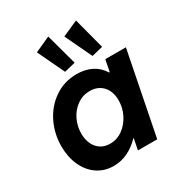

<svg xmlns="http://www.w3.org/2000/svg" viewBox="-185 -916 988 1053"><g transform="rotate(-30 309.5 -389.5)"><path d="M34.7 -228.5Q34.7 -308.6 68.8 -377.9Q103 -447.3 164.6 -489Q226.1 -530.8 304.2 -530.8Q358.9 -530.8 399.4 -509.8Q439.9 -488.8 463.9 -449.2H467.8L482.4 -522.9H612.8L509.3 0H387.2L400.9 -69.8H397.9Q363.3 -33.2 321 -12.7Q278.8 7.8 231 7.8Q171.9 7.8 127.4 -23.2Q83 -54.2 58.8 -107.9Q34.7 -161.6 34.7 -228.5ZM433.1 -292Q433.1 -328.6 419.4 -356.2Q405.8 -383.8 380.4 -399.2Q355 -414.6 320.8 -414.6Q275.9 -414.6 240 -389.2Q204.1 -363.8 184.1 -322.5Q164.1 -281.2 164.1 -235.4Q164.1 -198.7 177 -169.9Q189.9 -141.1 214.8 -124.5Q239.7 -107.9 274.4 -107.9Q319.3 -107.9 355.5 -134.5Q391.6 -161.1 412.4 -203.6Q433.1 -246.1 433.1 -292ZM176.3 -742.7 273.4 -787.1 327.1 -590.3 256.8 -573.2ZM350.1 -742.7 449.2 -787.1 501 -590.3 430.7 -573.2Z"/></g></svg>

Font: Reddit Sans Chocolate
Style: Bold Italic
Weight: 700
Italic angle: -11.25°
Designer: Stephen Hutchings
Version: Version 1.013